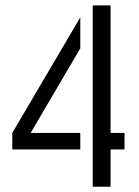

<svg xmlns="http://www.w3.org/2000/svg" viewBox="-20 -705 526 725"><path d="M26.4 -140.6V-203.1L283.2 -639.6V-522.5L95.7 -203.1H283.2V-140.6ZM330.1 0V-684.6H397.5V-203.1H450.2V-140.6H397.5V0Z"/></svg>

Font: Post No Bills Jaffna Medium
Style: Regular
Weight: 500
Designer: Kosala Senevirathne, Siva Puranthara, Lasantha Premarathna, Tharique Azeez
Foundry: Mooniak
Version: Version 1.220 ; ttfautohint (v1.6)